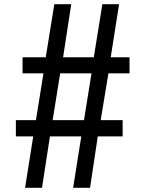

<svg xmlns="http://www.w3.org/2000/svg" viewBox="-20 -826 722 919"><path d="M100 73 139 -173H56V-251H152L188 -475H88V-552H199L240 -806H321L282 -552H429L470 -806H550L510 -552H600V-475H499L462 -251H567V-173H448L411 73H330L369 -173H219L181 73ZM232 -251H382L418 -475H268Z"/></svg>

Font: Farlight84_Sys_V01
Style: Regular
Weight: 400
Designer: Ryoko NISHIZUKA  (kana, bopomofo & ideographs); Paul D. Hunt (Latin, Greek & Cyrillic); Sandoll Communications , Soo-you
Foundry: Adobe
Version: Version 2.004;October 29, 2024;FontCreator 14.0.0.2814 64-bi